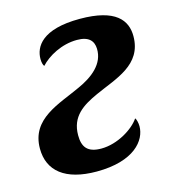

<svg xmlns="http://www.w3.org/2000/svg" viewBox="-89 -620 629 704"><g transform="rotate(-15 225.5 -268.5)"><path d="M193 10C336 10 387 -57 387 -110C387 -123 383 -138 379 -142C356 -107 293 -67 231 -67C178 -67 161 -92 161 -136C161 -208 210 -238 267 -264C348 -301 451 -325 451 -435C451 -495 414 -547 277 -547C133 -547 100 -488 100 -442C100 -429 103 -418 107 -414C135 -445 189 -475 247 -475C293 -475 309 -454 310 -425C312 -367 263 -329 207 -304C124 -265 13 -239 13 -125C13 -40 74 10 193 10Z"/></g></svg>

Font: Noto Serif Condensed Extra
Style: Italic
Weight: 800
Width: 3
Italic angle: -12°
Designer: Monotype Design Team
Foundry: Monotype Imaging Inc.
Version: Version 1.901